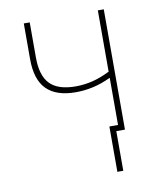

<svg xmlns="http://www.w3.org/2000/svg" viewBox="-80 -592 690 830"><g transform="rotate(-10 265.0 -177.0)"><path d="M368 174V-25H406V-232Q366 -213 328 -204.5Q290 -196 251 -196Q166 -196 123.5 -238.5Q81 -281 81 -371V-528H107V-374Q107 -294 142.5 -257.5Q178 -221 255 -221Q293 -221 329.5 -230Q366 -239 406 -259V-528H432V0H394V174Z"/></g></svg>

Font: Noto Sans Mono Condensed Thin
Style: Regular
Weight: 100
Width: 3
Designer: Monotype Design Team
Foundry: Monotype Imaging Inc.
Version: Version 2.014; ttfautohint (v1.8.4.7-5d5b)